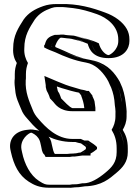

<svg xmlns="http://www.w3.org/2000/svg" viewBox="-20 -720 689 948"><path d="M416 -186V-188L413 -209C413 -215 411 -221 409 -224C406 -231 404 -238 401 -245V-246C399 -248 396 -251 393 -256C392 -256 392 -256 392 -257C384 -262 369 -263 360 -266L344 -270L324 -276C297 -283 265 -295 240 -306C241 -301 241 -296 241 -291L243 -283C243 -276 248 -269 251 -263C254 -256 258 -247 261 -238C266 -233 271 -227 276 -222C292 -208 309 -186 337 -186ZM82 -408C71 -426 63 -453 65 -481C65 -547 92 -587 118 -628C141 -660 172 -678 211 -692C227 -697 243 -700 259 -700H275C302 -701 323 -697 349 -695C399 -689 441 -676 482 -661C524 -646 565 -617 585 -581C594 -564 599 -545 599 -525V-517C599 -472 561 -433 516 -433C473 -433 443 -465 434 -500C407 -513 377 -519 346 -527L334 -529C318 -530 301 -531 287 -534H283C276 -533 270 -533 263 -533C248 -528 240 -511 235 -496C234 -495 234 -494 233 -493V-492C238 -489 244 -487 250 -484L278 -472C317 -454 358 -437 405 -427C407 -426 409 -426 410 -426C472 -416 512 -381 541 -336C548 -326 553 -315 557 -304L563 -290C573 -264 580 -236 582 -201C583 -192 584 -187 584 -186C585 -175 586 -164 585 -154V-145C585 -119 577 -95 567 -79C582 -54 591 -27 591 13V31C591 85 563 113 532 139C497 168 455 200 393 200L376 203C366 204 356 205 346 205H345C333 207 321 208 308 207H224C188 207 169 198 143 181C116 163 82 123 71 91C65 73 59 54 54 33L51 19C38 -51 117 -108 180 -65C199 -52 211 -35 215 -12L218 1C221 16 224 31 233 40H317C328 38 338 37 348 38C349 38 351 38 352 37L369 35C376 34 384 33 392 33C392 32 392 32 393 32C404 28 416 17 424 12V9C418 3 411 0 403 -6C401 -8 399 -10 397 -11C385 -11 374 -14 363 -19H337C239 -19 181 -76 135 -130C123 -143 113 -160 106 -177C94 -207 78 -235 75 -275C73 -291 71 -306 72 -324C73 -329 73 -334 73 -338V-354C73 -375 76 -391 82 -408ZM431 -189V-171H337C301 -171 278 -199 265 -211C260 -217 254 -224 248 -230C244 -240 241 -248 237 -257C235 -261 230 -265 228 -281L226 -289V-291C226 -296 226 -300 225 -304L221 -331L246 -320C271 -309 302 -297 328 -290L348 -284L364 -280C370 -278 385 -278 398 -271H401C402 -268 404 -266 407 -265V-262C411 -256 412 -256 416 -252V-248C424 -232 429 -213 431 -189ZM439 3V20C429 27 423 33 407 42V48H392C385 48 378 49 371 50L357 52C354 53 351 53 348 53C339 52 328 53 318 55H224L220 47C208 34 206 15 203 4L200 -9C197 -28 188 -42 172 -53C122 -87 55 -44 66 16L69 30C73 50 79 69 85 86C95 114 127 152 151 168C176 185 191 192 224 192H308C320 193 333 192 344 190H346C355 190 364 189 374 188L392 185H393C449 185 487 156 522 127C552 102 576 78 576 31V13C576 -30 565 -53 549 -79C559 -95 570 -117 570 -145V-154C571 -163 570 -174 569 -185V-186C565 -223 560 -256 549 -284L543 -299C539 -309 534 -319 528 -328C501 -370 465 -401 409 -411C408 -411 405 -412 401 -413C355 -423 311 -440 272 -458L244 -470C235 -474 227 -479 218 -483V-499L221 -503C226 -517 237 -540 261 -548H263C269 -548 276 -548 282 -549H288C301 -546 319 -545 336 -544L349 -542C367 -537 388 -535 410 -525C421 -522 435 -516 447 -510C455 -477 477 -448 516 -448C552 -448 584 -480 584 -517V-525C584 -543 580 -559 572 -574C554 -606 517 -633 477 -647C437 -662 396 -675 348 -680C322 -682 300 -686 275 -685H259C245 -685 230 -683 216 -678C179 -665 151 -649 130 -620C104 -580 80 -543 80 -481V-480C78 -451 86 -427 98 -410C92 -392 88 -377 88 -354V-338C88 -333 88 -330 87 -323C86 -308 88 -293 90 -276C92 -239 107 -214 120 -182C126 -166 135 -152 146 -140C190 -88 244 -34 337 -34H367C376 -29 386 -26 397 -26H402C415 -18 427 -9 439 3ZM407 -262V-265C404 -266 402 -268 401 -271H398C385 -278 370 -278 364 -280L348 -284L328 -290C302 -297 271 -309 246 -320L221 -331L225 -304C226 -300 226 -296 226 -291V-289L228 -281C230 -265 235 -261 237 -257C241 -248 244 -240 248 -230C254 -224 260 -217 265 -211C278 -199 301 -171 337 -171H431V-189C430 -196 429 -205 428 -211C427 -224 420 -239 416 -248V-252C412 -256 411 -256 407 -262ZM402 -26H397C386 -26 376 -29 367 -34H337C244 -34 190 -88 146 -140C135 -152 126 -166 120 -182C107 -214 92 -239 90 -276C88 -293 86 -308 87 -323C88 -330 88 -333 88 -338V-354C88 -377 92 -392 98 -410C86 -427 78 -451 80 -480V-481C80 -543 104 -580 130 -620C151 -649 179 -665 216 -678C230 -683 245 -685 259 -685H275C300 -686 322 -682 348 -680C396 -675 437 -662 477 -647C517 -633 554 -606 572 -574C580 -559 584 -543 584 -525V-517C584 -480 552 -448 516 -448C477 -448 455 -477 447 -510C416 -525 382 -533 349 -542L336 -544C319 -545 301 -546 288 -549H282C276 -548 269 -548 263 -548H261C237 -540 226 -517 221 -503L218 -499V-483C227 -479 235 -474 244 -470L272 -458C311 -440 355 -423 401 -413C405 -412 408 -411 409 -411C465 -401 501 -370 528 -328C534 -319 539 -309 543 -299L549 -284C560 -256 565 -223 569 -186V-185C570 -174 571 -163 570 -154V-145C570 -117 559 -95 549 -79C565 -53 576 -30 576 13V31C576 78 552 102 522 127C487 156 449 185 393 185H392L374 188C364 189 355 190 346 190H344C333 192 320 193 308 192H224C191 192 176 185 151 168C127 152 95 114 85 86C79 69 73 50 69 30L66 16C55 -44 122 -87 172 -53C188 -42 197 -28 200 -9L203 4C206 15 208 34 220 47L224 55H318C328 53 339 52 348 53C351 53 354 53 357 52L371 50C378 49 385 48 392 48H407V42C423 33 429 27 439 20V3C427 -9 415 -17 402 -26ZM401 -246V-245C407 -229 414 -210 416 -188V-186H337C309 -186 291 -208 276 -222C271 -227 266 -233 261 -238C258 -247 255 -255 251 -263C247 -272 245 -270 243 -284L241 -291C241 -296 241 -301 240 -306C265 -295 297 -283 324 -276L344 -270L360 -266C372 -262 382 -263 392 -257C395 -253 399 -249 401 -246ZM424 9V12C416 18 405 26 393 33C384 33 376 34 369 35L354 37C351 38 348 38 348 38C339 37 327 38 317 40H233L232 38C224 29 221 16 218 1L215 -12C211 -36 199 -53 180 -66C115 -109 38 -51 51 19L54 33C59 54 65 73 71 91C82 124 115 163 143 181C169 198 188 207 224 207H308C322 208 333 207 345 205C357 205 364 204 376 203L393 200C455 200 497 168 532 139C563 113 591 84 591 31V13C591 -28 580 -55 567 -79C577 -97 585 -118 585 -145V-154C586 -165 585 -175 584 -187C580 -225 575 -259 563 -290L557 -304C553 -316 548 -326 541 -336C513 -380 472 -415 411 -426C363 -434 318 -453 278 -472L250 -484C244 -487 239 -489 232 -492L234 -494C239 -509 247 -526 263 -533C271 -533 278 -533 283 -534H287C302 -531 319 -530 334 -529L346 -527C366 -522 384 -520 403 -511C412 -507 424 -505 434 -500C445 -464 472 -433 516 -433C561 -433 599 -472 599 -517V-525C599 -545 594 -564 585 -581C565 -617 524 -646 482 -661C441 -676 399 -689 349 -695C323 -697 302 -701 275 -700H259C243 -700 227 -697 211 -692C172 -678 142 -661 118 -628C92 -588 65 -547 65 -481C63 -451 72 -426 82 -408C76 -391 73 -376 73 -354V-338C73 -334 73 -331 72 -324C70 -307 73 -291 75 -275C78 -233 94 -208 106 -177C113 -160 123 -143 135 -130C179 -78 238 -19 337 -19H363C374 -14 384 -11 397 -11C405 -5 416 2 424 9ZM427 -260V-261C423 -263 422 -268 419 -271H409C392 -277 383 -277 380 -278C368 -282 355 -285 343 -289C320 -295 290 -306 265 -317L199 -345L205 -305C206 -301 206 -296 206 -291V-290L208 -282C209 -272 215 -265 217 -260C221 -252 224 -244 227 -234C233 -228 238 -223 243 -217C251 -208 273 -171 337 -171H451V-188C450 -196 449 -203 448 -210C448 -224 440 -235 436 -246V-249C432 -253 432 -254 427 -260ZM459 16V6C447 -6 437 -12 426 -19L416 -26H397C397 -26 394 -27 390 -29L379 -34H337C262 -34 206 -90 168 -135C157 -147 147 -162 141 -179C124 -221 104 -264 107 -323C108 -329 108 -334 108 -338V-354C108 -376 112 -392 118 -409C107 -427 98 -452 100 -481C100 -546 126 -583 152 -624C174 -654 200 -668 233 -680C245 -684 252 -685 259 -685H277C295 -686 310 -683 341 -680C382 -675 419 -664 459 -650C507 -633 564 -592 564 -525V-517C564 -475 525 -449 516 -448C516 -448 515 -448 511 -449C494 -455 475 -478 468 -506C434 -523 393 -532 362 -540L344 -544C321 -546 308 -546 295 -549H279C274 -548 268 -548 263 -548H251L242 -545C208 -534 206 -513 201 -499L198 -496V-486C207 -481 215 -477 225 -473L253 -462C298 -441 347 -421 405 -411C449 -403 482 -371 507 -332C513 -322 518 -313 522 -302L529 -287C539 -261 545 -236 547 -200C548 -191 549 -187 549 -186C550 -175 551 -164 550 -154V-145C550 -118 541 -95 531 -79C546 -54 556 -28 556 13V31C556 82 531 107 501 132C464 163 426 185 393 185H386L364 189C358 190 352 190 346 190H338C329 192 320 193 310 192H224C206 192 198 190 172 173C130 146 101 91 89 32L86 18C77 -32 123 -64 134 -65C135 -65 141 -63 150 -57C165 -47 176 -33 180 -11L183 2C186 14 186 31 198 43H199L205 55H324C330 54 340 52 345 53H348C349 53 363 51 364 51L378 49C383 48 387 48 392 48H427V38C446 28 449 23 459 16ZM261 -293C278 -287 293 -282 309 -278L329 -272L345 -268C371 -261 362 -266 372 -261V-260C375 -256 379 -251 381 -249V-247C387 -231 394 -211 396 -188V-186H338C323 -190 296 -220 282 -234C279 -243 276 -251 272 -260C268 -267 265 -267 263 -282L261 -290ZM220 -45C250 -31 289 -19 337 -19H352C361 -16 369 -14 380 -12C387 -6 397 -1 404 6V16C395 23 390 26 378 33C372 33 364 35 360 36L343 38C332 38 321 39 312 40H251C243 31 241 14 238 3L235 -10C233 -24 228 -35 220 -45ZM174 -74C161 -78 145 -80 129 -80C48 -78 23 -27 31 17L34 31C48 94 72 145 122 177C147 193 174 207 224 207H306C322 208 338 207 350 205C364 205 373 204 385 202L399 200C482 198 522 161 554 134C585 108 611 80 611 31V13C611 -29 601 -54 586 -79C596 -96 605 -117 605 -145V-154C606 -164 605 -176 604 -186C600 -223 595 -257 584 -287L578 -301C574 -312 569 -322 562 -332C535 -374 498 -412 422 -425C379 -432 337 -450 297 -469L269 -481C263 -484 258 -485 253 -488V-496L255 -499C259 -511 268 -526 277 -533C280 -533 281 -534 283 -534C302 -531 318 -531 334 -528C372 -518 383 -517 413 -504C421 -476 439 -433 516 -433C595 -433 619 -482 619 -517V-525C619 -544 615 -561 606 -577C587 -611 547 -641 499 -658C437 -681 365 -703 273 -700H259C235 -700 214 -697 194 -690C151 -675 120 -656 97 -624C71 -583 45 -545 45 -481C43 -452 51 -427 63 -409C57 -392 53 -376 53 -354V-338C53 -333 53 -330 52 -323C51 -307 53 -293 55 -276C58 -237 72 -212 85 -180C91 -163 102 -148 114 -135C132 -114 150 -93 174 -74Z"/></svg>

Font: Blanket
Style: Black
Weight: 900
Foundry: Cannot Into Space Fonts
Version: Version 0.9